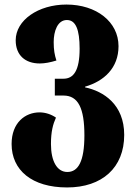

<svg xmlns="http://www.w3.org/2000/svg" viewBox="-20 -570 597 844"><path d="M275 254C429 254 526 167 526 23C526 -111 435 -169 354 -186V-189C437 -213 501 -271 501 -367C501 -474 404 -550 272 -550C148 -550 49 -481 49 -393C49 -327 91 -291 155 -291C177 -291 202 -296 228 -304C220 -329 216 -350 216 -385C216 -433 233 -482 274 -482C313 -482 330 -440 330 -356C330 -259 303 -224 259 -224H221V-150H259C324 -150 351 -94 351 25C351 139 324 186 276 186C231 186 204 139 204 63C204 8 213 -24 226 -53C206 -67 180 -76 154 -76C91 -76 31 -31 31 63C31 178 120 254 275 254Z"/></svg>

Font: Noto Serif Georgian Condensed Black
Style: Regular
Weight: 900
Width: 3
Designer: Monotype Design Team, Akaki Razmadze
Foundry: Google LLC
Version: Version 2.003